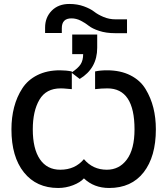

<svg xmlns="http://www.w3.org/2000/svg" viewBox="-20 -939 849 975"><path d="M346.7 -664.1V-763.7H473.6V-696.3Q473.6 -591.8 384.8 -538.1L342.8 -570.3Q377 -592.8 389.6 -612.8Q402.3 -632.8 402.3 -664.1ZM209 -771.5V-798.8Q209 -850.6 242.7 -884.8Q276.4 -918.9 332 -918.9Q373 -918.9 406.2 -906.7Q439.5 -894.5 458 -879.9Q476.6 -865.2 505.4 -853Q534.2 -840.8 566.4 -840.8H625V-770.5H564.5Q518.6 -770.5 483.4 -782.2Q448.2 -793.9 430.7 -808.1Q413.1 -822.3 390.1 -834Q367.2 -845.7 342.8 -845.7Q293.9 -845.7 293.9 -795.9V-771.5ZM38.1 -282.2Q38.1 -342.8 51.8 -395Q65.4 -447.3 93.3 -490.2Q121.1 -533.2 169.9 -557.6Q218.8 -582 284.2 -582Q315.4 -582 344.7 -576.2V-486.3Q336.9 -486.3 320.3 -488.3Q303.7 -490.2 288.1 -490.2Q213.9 -490.2 180.2 -432.6Q146.5 -375 146.5 -282.2Q146.5 -183.6 182.6 -130.4Q218.8 -77.1 286.1 -77.1Q361.3 -77.1 406.2 -130.9Q451.2 -77.1 522.5 -77.1Q585.9 -77.1 624.5 -129.4Q663.1 -181.6 663.1 -282.2Q663.1 -490.2 525.4 -490.2Q496.1 -490.2 462.9 -486.3V-576.2Q488.3 -582 523.4 -582Q591.8 -582 642.1 -556.6Q692.4 -531.2 719.2 -486.8Q746.1 -442.4 758.8 -391.6Q771.5 -340.8 771.5 -282.2Q771.5 -143.6 709.5 -64Q647.5 15.6 534.2 15.6Q457 15.6 406.2 -33.2Q387.7 -12.7 351.1 1.5Q314.5 15.6 275.4 15.6Q165 15.6 101.6 -63.5Q38.1 -142.6 38.1 -282.2Z"/></svg>

Font: Gothic A1 SemiBold
Style: Regular
Weight: 600
Version: Version 2.50